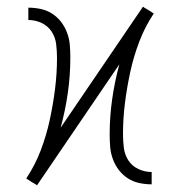

<svg xmlns="http://www.w3.org/2000/svg" viewBox="-20 -553 540 576"><path d="M91 3 87 0Q87 0 87 0Q87 0 87 0L75 -7L58 -18H59Q85 -57 102 -101.5Q119 -146 129 -192Q139 -238 145 -285Q151 -332 151 -379Q151 -400 148.5 -420.5Q146 -441 135 -458Q124 -475 105 -484Q86 -493 65 -493V-530Q84 -530 102.5 -526Q121 -522 136.5 -512Q152 -502 163.5 -487Q175 -472 181.5 -454Q188 -436 189.5 -417.5Q191 -399 191 -380Q191 -327 183.5 -274.5Q176 -222 162 -170L409 -533L413 -530Q413 -530 413 -530Q413 -530 413 -530L425 -523L442 -512H441Q415 -473 398 -428.5Q381 -384 371 -338Q361 -292 355 -245Q349 -198 349 -151Q349 -130 351.5 -109.5Q354 -89 365 -72Q376 -55 395 -46Q414 -37 435 -37V0Q416 0 397.5 -4Q379 -8 363.5 -18Q348 -28 336.5 -43Q325 -58 318.5 -76Q312 -94 310.5 -112.5Q309 -131 309 -150Q309 -203 316.5 -255.5Q324 -308 338 -360Z"/></svg>

Font: Iosevka Slab Extralight
Style: Regular
Weight: 200
Monospace: yes
Designer: Belleve Invis
Foundry: Belleve Invis
Version: Version 11.1.1; ttfautohint (v1.8.3)